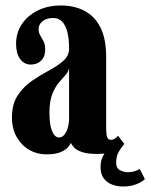

<svg xmlns="http://www.w3.org/2000/svg" viewBox="-20 -551 548 699"><path d="M148.5 11Q114.5 11 86.2 -5.5Q58 -22 40.8 -52.2Q23.5 -82.5 23.5 -123.5Q23.5 -172 44.5 -203.8Q65.5 -235.5 96.5 -256.8Q127.5 -278 158.5 -294.5Q189.5 -311 210.5 -329.5Q231.5 -348 231.5 -374.5Q231.5 -410 225 -435Q218.5 -460 205.8 -472.8Q193 -485.5 173.5 -485.5Q149.5 -485.5 135 -473.8Q120.5 -462 120.5 -445.5Q120.5 -432 126.5 -422Q132.5 -412 138.5 -400.8Q144.5 -389.5 144.5 -370.5Q144.5 -345 130 -330.5Q115.5 -316 92 -316Q68 -316 53.2 -336.2Q38.5 -356.5 38.5 -391.5Q38.5 -431.5 59.5 -463Q80.5 -494.5 117.5 -512.8Q154.5 -531 202 -531Q250 -531 287.2 -511.8Q324.5 -492.5 345.5 -451.2Q366.5 -410 366.5 -343V-86.5Q366.5 -60 370.5 -51Q374.5 -42 383.5 -42Q393.5 -42 400 -47.5Q406.5 -53 410 -56.5L432.5 -27Q423.5 -14.5 397 -2.5Q370.5 9.5 335.5 9.5Q300 9.5 280 3Q260 -3.5 250.8 -13Q241.5 -22.5 238 -31.5Q236.5 -25.5 228 -15.5Q219.5 -5.5 200.8 2.8Q182 11 148.5 11ZM195 -50.5Q206 -50.5 214.2 -60.5Q222.5 -70.5 227 -86.5Q231.5 -102.5 231.5 -120V-304Q229.5 -290 218.5 -278Q207.5 -266 194 -250Q180.5 -234 170.2 -208Q160 -182 160 -140.5Q160 -96 169.8 -73.2Q179.5 -50.5 195 -50.5ZM429 128Q406 128 387 120.5Q368 113 357 97.2Q346 81.5 346 58Q346 30 358.5 10.8Q371 -8.5 387.5 -20.8Q404 -33 416.5 -40L432.5 -27Q421 -13.5 412 2Q403 17.5 403 42Q403 62 417.5 69Q432 76 444 76Q457 76 468.8 72.8Q480.5 69.5 488.5 64L507.5 101Q495 113 474.2 120.5Q453.5 128 429 128Z"/></svg>

Font: Imbue Thin 10pt ExtraBold
Style: Regular
Weight: 800
Version: Version 1.102